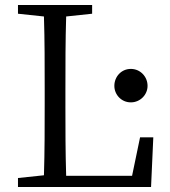

<svg xmlns="http://www.w3.org/2000/svg" viewBox="-20 -749 680 769"><path d="M504 -339C542 -339 571 -370 571 -405C571 -442 542 -473 504 -473C466 -473 438 -442 438 -405C438 -370 466 -339 504 -339ZM541 -199 509 -45H245C242 -140 242 -236 242 -317V-387C242 -489 242 -587 245 -683L349 -694V-729H52V-694L156 -683C159 -588 159 -491 159 -392V-336C159 -240 159 -143 156 -47L52 -36V0H585L594 -199Z"/></svg>

Font: Source Han Serif AKR9
Style: Regular
Weight: 400
Designer: Ryoko NISHIZUKA 西塚涼子 (kana & ideographs); Frank Grießhammer (Latin, Greek & Cyrillic); Sandoll Communications 산돌커뮤니케이션, 
Foundry: Adobe Systems Incorporated
Version: Version 1.005;hotconv 1.0.107;makeotfexe 2.5.65593